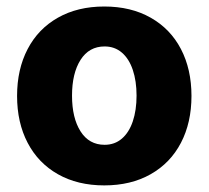

<svg xmlns="http://www.w3.org/2000/svg" viewBox="-20 -557 638 587"><path d="M32.2 -263.7Q32.2 -345.2 64.5 -407Q96.7 -468.8 157 -502.9Q217.3 -537.1 298.8 -537.1Q380.4 -537.1 440.7 -502.9Q501 -468.8 533.2 -407Q565.4 -345.2 565.4 -263.7Q565.4 -182.1 533.2 -120.4Q501 -58.6 440.7 -24.4Q380.4 9.8 298.8 9.8Q217.3 9.8 157 -24.4Q96.7 -58.6 64.5 -120.4Q32.2 -182.1 32.2 -263.7ZM397.5 -264.6Q397.5 -309.1 386 -343.3Q374.5 -377.4 352.5 -396.2Q330.6 -415 299.8 -415Q252.4 -415 226.3 -374Q200.2 -333 200.2 -264.6Q200.2 -196.3 226.3 -155.3Q252.4 -114.3 299.8 -114.3Q330.6 -114.3 352.5 -133.1Q374.5 -151.9 386 -186Q397.5 -220.2 397.5 -264.6Z"/></svg>

Font: WEMIX Pretendard ExtraBold
Style: Regular
Weight: 800
Designer: Base glyphs from Inter by Rasmus Andersson; Hangeul glyphs from Noto Sans CJK(Source Han Sans) by Jang Soo-young and Kan
Foundry: Kil Hyung-jin
Version: Version 1.000